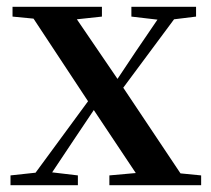

<svg xmlns="http://www.w3.org/2000/svg" viewBox="-20 -547 624 567"><path d="M368 -498 445 -489 381 -395 327 -314 207 -490 281 -498V-527H17V-498L79 -492L240 -248L85 -37L11 -29V0H210V-29L134 -38L202 -140L257 -222L381 -36L303 -29V0H574V-29L513 -35L344 -288L494 -490L559 -498V-527H368Z"/></svg>

Font: GenKiMin2 TW SB
Style: Regular
Weight: 600
Version: Version 2.100;PS 2.1;hotconv 16.6.51;makeotf.lib2.5.65220 DE